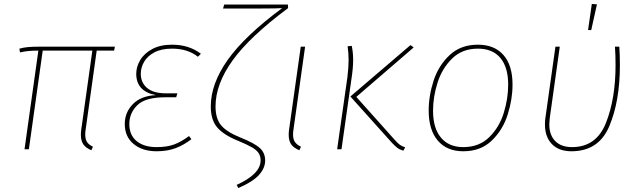

<svg xmlns="http://www.w3.org/2000/svg" viewBox="-20 -755 3236 971"><path d="M414 -106Q411 -88 411 -75Q411 -51 420 -37Q429 -23 450 -13L442 5Q414 -7 401.5 -25Q389 -43 389 -73Q389 -89 392 -107L447 -499H196L126 0H104L174 -499Q143 -499 123.5 -497Q104 -495 81 -490L78 -509Q100 -515 122.5 -517Q145 -519 181 -519H561L557 -499H469Z M611 -128Q611 -186 651.5 -228Q692 -270 768 -274Q669 -293 669 -382Q669 -417 689 -451Q709 -485 750 -507Q791 -529 850 -529Q936 -529 996 -483L981 -468Q929 -509 850 -509Q796 -509 760.5 -490Q725 -471 708.5 -442Q692 -413 692 -382Q692 -337 724 -310Q756 -283 819 -283H877L871 -263H814Q716 -263 675 -223.5Q634 -184 634 -127Q634 -72 671 -41.5Q708 -11 772 -11Q825 -11 861 -24.5Q897 -38 936 -67L948 -51Q909 -21 867.5 -5.5Q826 10 772 10Q700 10 655.5 -27Q611 -64 611 -128Z M1177 180Q1298 125 1298 56Q1298 35 1288 19.5Q1278 4 1254 -10Q1230 -24 1184 -43Q1112 -72 1079 -110Q1046 -148 1046 -217Q1046 -331 1131.5 -452Q1217 -573 1407 -714Q1379 -712 1301 -712H1108L1114 -732H1436L1437 -714Q1242 -569 1156 -449Q1070 -329 1070 -217Q1070 -155 1098.5 -121Q1127 -87 1197 -59Q1267 -31 1294 -6.5Q1321 18 1321 57Q1321 95 1289.5 130Q1258 165 1185 196Z M1465 -106Q1462 -88 1462 -75Q1462 -51 1471.5 -37Q1481 -23 1502 -13L1494 5Q1465 -7 1452.5 -25Q1440 -43 1440 -74Q1440 -89 1443 -107L1501 -519H1523Z M1962 -33 1752 -267 2056 -527 2072 -515 1782 -265 1976 -48Q1992 -30 2002.5 -22.5Q2013 -15 2029 -10L2020 7Q2002 2 1990.5 -6.5Q1979 -15 1962 -33ZM1737 -365Q1743 -415 1743 -451Q1743 -486 1738 -521L1759 -523Q1766 -488 1766 -453Q1766 -412 1758 -360L1707 0H1685Z M2148 -196Q2148 -271 2173 -347.5Q2198 -424 2254 -476.5Q2310 -529 2397 -529Q2480 -529 2526 -477Q2572 -425 2572 -327Q2572 -253 2547.5 -175.5Q2523 -98 2467 -44Q2411 10 2323 10Q2240 10 2194 -44Q2148 -98 2148 -196ZM2550 -327Q2550 -415 2510.5 -462Q2471 -509 2397 -509Q2317 -509 2266 -458.5Q2215 -408 2192.5 -336Q2170 -264 2170 -195Q2170 -107 2210 -59Q2250 -11 2323 -11Q2403 -11 2454 -61Q2505 -111 2527.5 -183.5Q2550 -256 2550 -327Z M3115 -425Q3115 -244 3061.5 -117Q3008 10 2870 10Q2806 10 2771 -26.5Q2736 -63 2736 -125Q2736 -146 2738 -157L2789 -519H2811L2760 -156Q2758 -136 2758 -126Q2758 -72 2788 -41.5Q2818 -11 2873 -11Q2996 -11 3044.5 -133.5Q3093 -256 3093 -425Q3093 -479 3090 -519H3112Q3115 -477 3115 -425ZM2999 -733 2970 -603H2954L2973 -735Z"/></svg>

Font: FiraGO Thin
Style: Italic
Weight: 100
Italic angle: -8°
Designer: bBox Type GmbH
Foundry: bBox Type GmbH
Version: Version 1.001